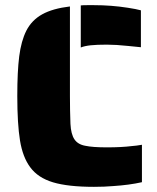

<svg xmlns="http://www.w3.org/2000/svg" viewBox="-20 -716 608 744"><path d="M293 -695Q301 -696 318 -696H344Q411 -696 475 -686Q508 -681 526 -676V-533Q511 -534 476 -538Q429 -543 394 -543Q355 -543 331.5 -540.5Q308 -538 293 -532ZM97 -68Q68 -107 57.5 -171.5Q47 -236 47 -344Q47 -439 54.5 -498Q62 -557 82 -597Q103 -638 143.5 -660.5Q184 -683 251 -691V-344Q251 -288 253 -236Q255 -196 268.5 -176Q282 -156 311 -151Q339 -145 394 -145Q451 -145 491 -150Q507 -151 530 -155V-10Q481 1 419 5Q385 8 344 8Q244 8 185.5 -9.5Q127 -27 97 -68Z"/></svg>

Font: Saira Stencil
Style: Regular
Weight: 400
Designer: Hector Gatti with collaboration of the Omnibus-Type team
Foundry: Omnibus-Type
Version: Version 1.003